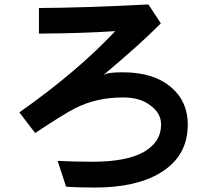

<svg xmlns="http://www.w3.org/2000/svg" viewBox="-20 -710 960 863"><path d="M239 13Q315 17 396 17Q545 17 623 -25Q704 -70 704 -150Q704 -202 656 -236Q611 -272 533 -272Q415 -272 321 -225Q275 -203 138 -112L67 -205Q325 -386 498 -570Q347 -560 155 -559V-674Q357 -675 647 -690L703 -605Q650 -552 591 -499Q532 -446 444 -372Q458 -380 478.5 -382.5Q499 -385 533 -385Q671 -385 750 -317Q824 -254 824 -150Q824 -8 702 66Q593 133 406 133Q328 133 277 129Z"/></svg>

Font: LINE Seed Sans KR Bold
Style: Regular
Weight: 700
Designer: LINE BX Design & Sandoll Inc & Dalton Maag Ltd
Foundry: Sandoll Inc.
Version: Version 1.000